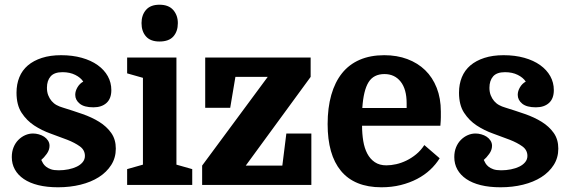

<svg xmlns="http://www.w3.org/2000/svg" viewBox="-20 -784 2413 814"><path d="M229 -62Q208 -62 195.5 -66.5Q183 -71 175 -77.5Q167 -84 162.5 -91.5Q158 -99 155 -106Q166 -115 178 -131.5Q190 -148 190 -166Q190 -178 183.5 -188Q177 -198 167 -204.5Q157 -211 144.5 -214.5Q132 -218 120 -218Q103 -218 87 -211Q71 -204 58 -191Q45 -178 37.5 -159.5Q30 -141 30 -118Q30 -89 43 -65.5Q56 -42 81 -25Q106 -8 142.5 1Q179 10 226 10Q277 10 321.5 -1Q366 -12 399 -33Q432 -54 451.5 -84.5Q471 -115 471 -154Q471 -193 451.5 -220.5Q432 -248 400.5 -267.5Q369 -287 328.5 -301Q288 -315 246 -328Q232 -332 220 -338.5Q208 -345 199 -355.5Q190 -366 184.5 -380Q179 -394 179 -412Q179 -442 194.5 -460Q210 -478 245 -478Q276 -478 299 -466.5Q322 -455 333 -438Q318 -430 308.5 -414Q299 -398 299 -382Q299 -360 318 -344.5Q337 -329 376 -329Q411 -329 431.5 -347.5Q452 -366 452 -402Q452 -434 437 -461Q422 -488 394 -508Q366 -528 326.5 -539Q287 -550 239 -550Q193 -550 157.5 -538.5Q122 -527 98 -506.5Q74 -486 62 -456.5Q50 -427 50 -391Q50 -339 71.5 -306Q93 -273 125 -252Q157 -231 195 -217.5Q233 -204 265 -191.5Q297 -179 318.5 -163.5Q340 -148 340 -123Q340 -108 330.5 -96.5Q321 -85 305.5 -77.5Q290 -70 270 -66Q250 -62 229 -62Z M519 -473 586 -454V-86L519 -67V0H795V-67L728 -86V-540H519ZM580 -686Q580 -651 599 -629.5Q618 -608 656 -608Q696 -608 715 -629.5Q734 -651 734 -686Q734 -719 714.5 -741.5Q695 -764 656 -764Q618 -764 599 -742Q580 -720 580 -686Z M1194 -218 1177 -82H1022L1297 -458V-540H850V-327H956L978 -458H1115L837 -82V0H1300V-218Z M1515 -251H1847Q1849 -275 1849 -287Q1849 -299 1849 -311Q1849 -367 1831.5 -411.5Q1814 -456 1782.5 -486.5Q1751 -517 1707 -533.5Q1663 -550 1609 -550Q1550 -550 1505 -530.5Q1460 -511 1430 -473.5Q1400 -436 1384.5 -381.5Q1369 -327 1369 -258Q1369 -193 1383 -143.5Q1397 -94 1425.5 -59.5Q1454 -25 1497 -7.5Q1540 10 1597 10Q1641 10 1679 0.5Q1717 -9 1748.5 -25.5Q1780 -42 1804 -64.5Q1828 -87 1844 -113L1779 -169Q1764 -146 1744.5 -130Q1725 -114 1703.5 -103.5Q1682 -93 1660 -88Q1638 -83 1618 -83Q1589 -83 1569 -96.5Q1549 -110 1537 -133Q1525 -156 1520 -186.5Q1515 -217 1515 -251ZM1610 -470Q1653 -470 1678.5 -438Q1704 -406 1704 -346V-326H1516Q1521 -401 1542.5 -435.5Q1564 -470 1610 -470Z M2105 -62Q2084 -62 2071.5 -66.5Q2059 -71 2051 -77.5Q2043 -84 2038.5 -91.5Q2034 -99 2031 -106Q2042 -115 2054 -131.5Q2066 -148 2066 -166Q2066 -178 2059.5 -188Q2053 -198 2043 -204.5Q2033 -211 2020.5 -214.5Q2008 -218 1996 -218Q1979 -218 1963 -211Q1947 -204 1934 -191Q1921 -178 1913.5 -159.5Q1906 -141 1906 -118Q1906 -89 1919 -65.5Q1932 -42 1957 -25Q1982 -8 2018.5 1Q2055 10 2102 10Q2153 10 2197.5 -1Q2242 -12 2275 -33Q2308 -54 2327.5 -84.5Q2347 -115 2347 -154Q2347 -193 2327.5 -220.5Q2308 -248 2276.5 -267.5Q2245 -287 2204.5 -301Q2164 -315 2122 -328Q2108 -332 2096 -338.5Q2084 -345 2075 -355.5Q2066 -366 2060.5 -380Q2055 -394 2055 -412Q2055 -442 2070.5 -460Q2086 -478 2121 -478Q2152 -478 2175 -466.5Q2198 -455 2209 -438Q2194 -430 2184.5 -414Q2175 -398 2175 -382Q2175 -360 2194 -344.5Q2213 -329 2252 -329Q2287 -329 2307.5 -347.5Q2328 -366 2328 -402Q2328 -434 2313 -461Q2298 -488 2270 -508Q2242 -528 2202.5 -539Q2163 -550 2115 -550Q2069 -550 2033.5 -538.5Q1998 -527 1974 -506.5Q1950 -486 1938 -456.5Q1926 -427 1926 -391Q1926 -339 1947.5 -306Q1969 -273 2001 -252Q2033 -231 2071 -217.5Q2109 -204 2141 -191.5Q2173 -179 2194.5 -163.5Q2216 -148 2216 -123Q2216 -108 2206.5 -96.5Q2197 -85 2181.5 -77.5Q2166 -70 2146 -66Q2126 -62 2105 -62Z"/></svg>

Font: GradeGX
Style: Regular
Weight: 100
Width: 1
Designer: Adam Twardoch
Foundry: Adam Twardoch
Version: Version 2.002; DEVELOPMENT